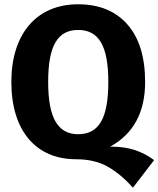

<svg xmlns="http://www.w3.org/2000/svg" viewBox="-20 -730 740 897"><path d="M495 -45C604 -105 658 -206 658 -347C658 -462 631 -552 576 -615C521 -678 444 -710 345 -710C151 -710 33 -572 33 -347C33 -118 149 14 335 14C394 14 444 26 484 49C524 72 563 104 601 147L700 18C641 -25 582 -45 495 -45ZM205 -347C205 -518 250 -590 345 -590C440 -590 486 -519 486 -347C486 -175 441 -103 345 -103C252 -103 205 -176 205 -347Z"/></svg>

Font: Fira Sans
Style: Bold
Weight: 700
Designer: Carrois Corporate & Edenspiekermann AG
Foundry: Carrois Corporate GbR & Edenspiekermann AG
Version: Version 4.203